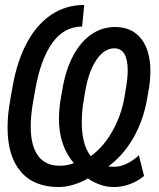

<svg xmlns="http://www.w3.org/2000/svg" viewBox="-20 -750 640 775"><path d="M332 -32 334 -28.5Q302 -11.5 272.2 -3.2Q242.5 5 217.5 5Q117 5 63.8 -57.2Q10.5 -119.5 10.5 -235Q10.5 -285.5 21 -344.5L31 -401.5Q49.5 -505.5 89.5 -579Q129.5 -652.5 188 -691.2Q246.5 -730 320 -730L311.5 -643Q238 -642.5 191 -576.5Q144 -510.5 123 -391.5L113.5 -338.5Q104 -284.5 104 -239.5Q104 -162 133.5 -121.5Q163 -81 220.5 -81Q252 -81 278 -91.5Q218 -162 218 -269.5Q218 -311.5 226 -356.5L232.5 -393.5Q246 -470.5 276 -526.2Q306 -582 349.2 -611.5Q392.5 -641 444.5 -641Q512.5 -641 549.8 -593.8Q587 -546.5 587 -463Q587 -425 580 -386.5L573.5 -349.5Q558.5 -264 518.5 -193.8Q478.5 -123.5 417 -78Q425.5 -77 444 -77Q466.5 -77 493 -90Q519.5 -103 540.5 -123.5L561.5 -39.5Q533.5 -17 502.2 -6Q471 5 439.5 5Q410 5 382 -5.2Q354 -15.5 332 -32ZM310 -257Q310 -212 319.2 -176.8Q328.5 -141.5 346.5 -120Q395 -154 431.8 -217.2Q468.5 -280.5 482 -355.5L488 -391.5Q495.5 -434.5 495.5 -466.5Q495.5 -510.5 481.8 -532.8Q468 -555 441.5 -555Q401.5 -555 370 -509.5Q338.5 -464 324.5 -384.5L318.5 -348.5Q310 -302.5 310 -257Z"/></svg>

Font: JuliaMono Medium
Style: Italic
Weight: 500
Italic angle: -9°
Monospace: yes
Designer: cormullion
Foundry: corm
Version: Version 0.054; ttfautohint (v1.8.4)